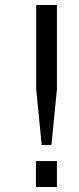

<svg xmlns="http://www.w3.org/2000/svg" viewBox="-20 -749 318 769"><path d="M208 -729V-391.1L186 -168H147L125 -391.1V-729ZM208 -104V0H124V-104Z"/></svg>

Font: SolaimanLipi
Style: Normal
Weight: 400
Designer: Solaiman Karim
Foundry: Al Mamun Sumon
Version: Version 2.000